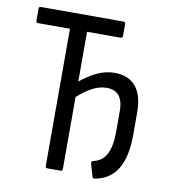

<svg xmlns="http://www.w3.org/2000/svg" viewBox="-76 -722 713 797"><g transform="rotate(10 280.0 -323.5)"><path d="M380 7Q368 10 366 3L351 -50Q349 -55 350.5 -58.5Q352 -62 361 -64Q398 -73 414 -107.5Q430 -142 430 -195V-287Q430 -372 360 -372Q331 -372 301 -356.5Q271 -341 239 -312V-9Q239 0 231 0H175Q167 0 167 -9V-587H32Q24 -587 24 -597V-646Q24 -655 32 -655H380Q389 -655 389 -646V-597Q389 -587 380 -587H239V-377Q271 -404 307 -421.5Q343 -439 382 -439Q441 -439 471.5 -402Q502 -365 502 -294V-198Q502 -16 380 7Z"/></g></svg>

Font: Sofia Sans Cond
Style: Regular
Weight: 400
Width: 3
Designer: Botio Nikoltchev, Ani Petrova
Foundry: lettersoup
Version: Version 4.100; ttfautohint (v1.8.3)